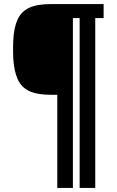

<svg xmlns="http://www.w3.org/2000/svg" viewBox="-20 -820 571 940"><path d="M260.4 100V-355.9H228Q162.6 -355.9 123.9 -373.9Q85.2 -391.8 67 -431.3Q48.7 -470.7 44.9 -535.4Q44.4 -547.4 44.1 -562.9Q43.9 -578.4 44.1 -594Q44.3 -609.6 44.9 -621.9Q48.1 -685.9 66.3 -725.1Q84.6 -764.2 123.4 -782.1Q162.2 -800 228 -800H487.3V-731.6H446.3V100H369.9V-731.6H336.9V100Z"/></svg>

Font: Big Shoulders Thin
Style: Regular
Weight: 100
Designer: Patric King
Foundry: XO Type Co
Version: Version 2.002